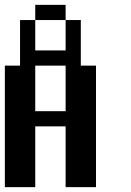

<svg xmlns="http://www.w3.org/2000/svg" viewBox="-20 -770 540 790"><path d="M250 -687.5V-750H125V-687.5ZM250 0H375V-500H312.5V-687.5H250V-562.5H125V-687.5H62.5V-500H0V0H125V-250H250ZM250 -312.5H125V-500H250Z"/></svg>

Font: Chicago Kare
Style: Regular
Weight: 400
Designer: Duane King
Version: Version 1.001;hotconv 1.0.109;makeotfexe 2.5.65596